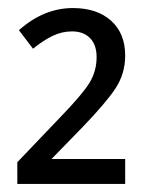

<svg xmlns="http://www.w3.org/2000/svg" viewBox="-20 -873 372 477"><path d="M23 -416V-470L130 -582Q186 -640 203 -668.5Q220 -697 220 -731Q220 -762 203.5 -778.5Q187 -795 159 -795Q134 -795 111 -784Q88 -773 62 -752L27 -798Q89 -853 161 -853Q221 -853 256 -821.5Q291 -790 291 -735Q291 -690 267 -653.5Q243 -617 183 -555L108 -478H291V-416Z"/></svg>

Font: Noto Sans Display
Style: Regular
Weight: 400
Designer: Monotype Design team
Foundry: Monotype Imaging Inc.
Version: Version 1.000